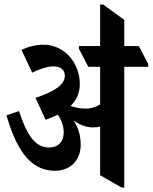

<svg xmlns="http://www.w3.org/2000/svg" viewBox="-20 -831 683 859"><path d="M225 -67C294 -67 341 -113 341 -183C341 -224 331 -259 309 -293C335 -273 364 -261 396 -261C407 -261 418 -262 428 -265V-47L524 8H536V-532H643V-545L601 -625H536V-742L441 -811H428V-625H333V-613L375 -532H428V-364C411 -353 389 -345 361 -345C339 -345 317 -350 296 -357C324 -385 337 -417 337 -456C337 -501 321 -542 295 -574C266 -608 224 -631 176 -631C141 -631 109 -623 76 -608L124 -506C159 -523 193 -534 219 -534C252 -534 270 -518 270 -492C270 -452 224 -422 139 -393L184 -295C204 -302 223 -310 239 -318C255 -294 265 -267 265 -238C265 -198 241 -171 200 -171C136 -171 100 -228 65 -334L9 -315C49 -178 107 -67 225 -67Z"/></svg>

Font: Noto Serif Devanagari ExtraCondensed
Style: Bold
Weight: 700
Width: 2
Designer: Universal Thirst, Indian Type Foundry and the Monotype Design Team
Foundry: Monotype Imaging Inc.
Version: Version 2.004